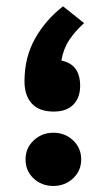

<svg xmlns="http://www.w3.org/2000/svg" viewBox="-20 -601 345 620"><path d="M251.5 -526.4Q222.7 -500.5 203.6 -471.9Q184.6 -443.4 178.2 -405.3Q238.8 -393.6 238.8 -323.7Q238.8 -285.2 216.6 -262.9Q194.3 -240.7 153.8 -240.7Q106.4 -240.7 82.8 -266.6Q59.1 -292.5 59.1 -338.4Q59.1 -416 93.3 -476.6Q127.4 -537.1 183.6 -580.6ZM62.5 -86.4Q62.5 -123 88.9 -147.7Q115.2 -172.4 152.3 -172.4Q189.9 -172.4 216.1 -147.7Q242.2 -123 242.2 -86.4Q242.2 -49.3 215.8 -24.9Q189.5 -0.5 152.3 -0.5Q114.3 -0.5 88.4 -24.9Q62.5 -49.3 62.5 -86.4Z"/></svg>

Font: Vazirmatn RD FD ExtraBold
Style: Regular
Weight: 800
Designer: Saber Rastikerdar
Foundry: Saber Rastikerdar
Version: Version 33.003